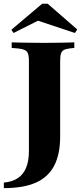

<svg xmlns="http://www.w3.org/2000/svg" viewBox="-37 -793 437 1006"><path d="M114.5 -201.6V-472.6Q114.5 -510.5 104 -522.6Q93.5 -534.7 61.3 -538.7L24.2 -541.9V-571Q44.4 -570.2 71 -569.8Q97.6 -569.4 127 -569Q156.5 -568.5 183.9 -568.5H196H208.1Q233.1 -568.5 260.1 -569Q287.1 -569.4 311.3 -569.8Q335.5 -570.2 352.4 -571V-541.9L329.8 -539.5Q308.9 -537.1 297.6 -531Q286.3 -525 282.3 -511.7Q278.2 -498.4 278.2 -472.6V-201.6ZM-16.9 192.7V163.7Q27.4 159.7 56.5 140.3Q85.5 121 100 85.5Q114.5 50 114.5 -2.4V-201.6H278.2V-77.4Q278.2 15.3 246.8 75.4Q215.3 135.5 150.4 164.1Q85.5 192.7 -16.9 192.7ZM33.9 -620.2 22.6 -637.1 183.9 -773.4H212.9L367.7 -638.7L355.6 -620.2L125 -696.8L210.5 -708.9Z"/></svg>

Font: Playfair 5pt SemiExpanded Light Black
Style: Regular
Weight: 900
Version: Version 2.203